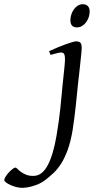

<svg xmlns="http://www.w3.org/2000/svg" viewBox="-208 -655 473 919"><path d="M221.2 -600.1Q221.2 -586.4 216.8 -573Q212.4 -559.6 204.3 -548.6Q196.3 -537.6 185.1 -530.8Q173.8 -523.9 160.2 -523.9Q128.9 -523.9 128.9 -558.1Q128.9 -571.3 133.1 -584.7Q137.2 -598.1 145 -609.4Q152.8 -620.6 163.8 -627.7Q174.8 -634.8 189 -634.8Q204.1 -634.8 212.6 -625.7Q221.2 -616.7 221.2 -600.1ZM183.1 -424.8Q183.1 -419.4 181.9 -406Q180.7 -392.6 178.7 -374.5Q176.8 -356.4 174.6 -335.7Q172.4 -314.9 170.2 -295.2Q168 -275.4 166 -258.3Q164.1 -241.2 163.1 -231Q161.1 -213.9 159.2 -192.1Q157.2 -170.4 154.3 -145Q151.4 -119.6 147.9 -91.1Q144.5 -62.5 139.6 -32.2Q129.9 24.9 115.5 63.7Q101.1 102.5 84 129.2Q66.9 155.8 47.6 173.6Q28.3 191.4 8.3 207Q-4.9 217.3 -20.5 224.4Q-36.1 231.4 -51.3 235.8Q-66.4 240.2 -79.6 242.2Q-92.8 244.1 -101.6 244.1Q-115.2 244.1 -130.4 240.2Q-145.5 236.3 -158.2 230.5Q-170.9 224.6 -179.2 218.3Q-187.5 211.9 -187.5 207Q-187.5 200.7 -181.2 190.4Q-174.8 180.2 -166 170.7Q-157.2 161.1 -148.2 154.1Q-139.2 147 -134.3 147Q-130.4 147 -124.5 153.3Q-118.7 159.7 -108.9 167Q-99.1 174.3 -84.5 180.7Q-69.8 187 -48.3 187Q-6.8 187 20 136.7Q46.9 86.4 62.5 -5.4Q68.8 -41.5 73.2 -74.2Q77.6 -106.9 80.6 -134.8Q83.5 -162.6 85.4 -184.3Q87.4 -206.1 88.9 -220.2Q89.4 -228 90.8 -241Q92.3 -253.9 93.8 -268.8Q95.2 -283.7 96.9 -299.6Q98.6 -315.4 100.1 -329.6Q101.6 -343.8 102.3 -354.7Q103 -365.7 103 -371.1Q103 -382.3 101.6 -388.9Q100.1 -395.5 97.4 -398.7Q94.7 -401.9 91.1 -402.8Q87.4 -403.8 83 -403.8Q78.6 -403.8 70.6 -401.9Q62.5 -399.9 54.4 -397.7Q46.4 -395.5 40.3 -393.8Q34.2 -392.1 34.2 -392.1L26.9 -410.2Q47.4 -419.4 67.9 -428Q88.4 -436.5 106 -442.9Q123.5 -449.2 136.7 -453.1Q149.9 -457 155.8 -457Q169.4 -457 176.3 -451.2Q183.1 -445.3 183.1 -424.8Z"/></svg>

Font: Gentium
Style: Italic
Weight: 400
Italic angle: -7°
Designer: J. Victor Gaultney
Version: Version 1.02; 2005; OFL release